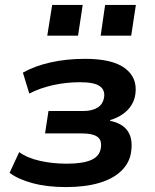

<svg xmlns="http://www.w3.org/2000/svg" viewBox="-20 -750 629 780"><path d="M248 10Q171 10 112 -6Q53 -22 19 -48L58 -132Q91 -108 142.5 -96.5Q194 -85 251 -85Q317 -85 351.5 -100.5Q386 -116 390 -151Q394 -182 374.5 -195Q355 -208 313 -208H163L177 -299H318Q354 -299 376.5 -313Q399 -327 403 -356Q407 -385 384.5 -400.5Q362 -416 305 -416Q250 -416 197 -404.5Q144 -393 99 -370L73 -455Q121 -482 185.5 -496.5Q250 -511 326 -511Q437 -511 488 -472.5Q539 -434 530 -368Q527 -344 514 -323Q501 -302 479 -286.5Q457 -271 427 -262L428 -259Q477 -249 498.5 -218Q520 -187 513 -136Q508 -91 474.5 -57.5Q441 -24 383.5 -7Q326 10 248 10ZM389 -605 407 -730H532L513 -605ZM172 -605 192 -730H316L297 -605Z"/></svg>

Font: Nunito Sans 7pt
Style: Bold Italic
Weight: 700
Italic angle: -9°
Version: Version 3.101;gftools[0.9.27]